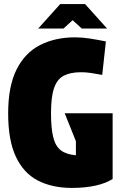

<svg xmlns="http://www.w3.org/2000/svg" viewBox="-20 -911 587 941"><path d="M230 -356Q230 -282 241 -238Q252 -194 278.5 -174Q305 -154 352 -150V-219L297 -356H532V-34Q500 -13 449 -1.5Q398 10 332 10Q236 10 166 -26Q96 -62 58 -142.5Q20 -223 20 -355Q20 -488 61 -570Q102 -652 176 -690Q250 -728 348 -728Q383 -728 421 -722Q459 -716 499 -708L481 -544Q448 -550 424.5 -553.5Q401 -557 377 -557Q325 -557 292.5 -540Q260 -523 245 -479.5Q230 -436 230 -356ZM167 -771 275 -891H397L505 -771H381L336 -812L291 -771Z"/></svg>

Font: Protest Strike
Style: Regular
Weight: 400
Designer: Octavio Pardo
Foundry: Ashler Design
Version: Version 2.005; ttfautohint (v1.8.4.7-5d5b)